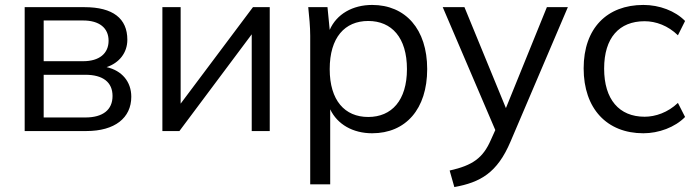

<svg xmlns="http://www.w3.org/2000/svg" viewBox="-20 -531 2837 778"><path d="M80 0H330C445 0 512 -53 512 -139C512 -200 474 -245 412 -259C463 -276 496 -317 496 -370C496 -456 438 -502 322 -502H80ZM326 -55H157V-228H326C397 -228 436 -198 436 -142C436 -86 397 -55 326 -55ZM317 -283H157V-448H317C382 -448 420 -418 420 -366C420 -314 382 -283 317 -283Z M638 0H707L1000 -392V0H1073V-502H1005L712 -111V-502H638Z M1237 -386V216H1318V-88C1347 -27 1410 9 1488 9C1624 9 1711 -89 1711 -251C1711 -413 1623 -511 1488 -511C1409 -511 1344 -474 1316 -410L1307 -502H1229C1233 -463 1237 -423 1237 -386ZM1472 -57C1377 -57 1316 -124 1316 -251C1316 -379 1377 -446 1472 -446C1567 -446 1629 -379 1629 -251C1629 -124 1567 -57 1472 -57Z M1802 160 1821 227C1926 208 1995 170 2049 42L2281 -502H2196L2030 -93L1862 -502H1774L1987 -4L1969 36C1937 109 1896 139 1802 160Z M2587 9C2649 9 2715 -15 2756 -57L2727 -114C2686 -75 2636 -58 2592 -58C2489 -58 2428 -128 2428 -253C2428 -378 2489 -445 2592 -445C2638 -445 2687 -427 2727 -388L2756 -446C2716 -487 2652 -511 2587 -511C2440 -511 2345 -417 2345 -254C2345 -91 2439 9 2587 9Z"/></svg>

Font: Poppy and Pepper
Style: Regular
Weight: 400
Designer: Thy Ha
Foundry: Thy Ha
Version: Version 0.001;Glyphs 3.2 (3227)